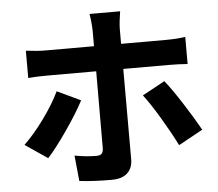

<svg xmlns="http://www.w3.org/2000/svg" viewBox="-57 -868 1114 979"><g transform="rotate(-5 500.0 -378.0)"><path d="M583.4 -713.6V-509.4V-47.8Q583.4 -2.6 556.2 22.9Q529 48.4 476 48.4Q380.4 48.4 310.2 39.8L297.2 -91.2Q357.2 -80 408 -80Q427.2 -80 435.1 -87.9Q443 -95.8 444 -115Q444.8 -183.8 444.8 -509.4V-714.6Q444.8 -733.2 442 -761.3Q439.2 -789.4 436.2 -804H593Q590.2 -787.8 586.8 -759.5Q583.4 -731.2 583.4 -713.6ZM194.8 -638.2H811.2Q867.2 -638.2 912.4 -644.8V-506.2Q866.4 -509.8 812.2 -509.8H195Q134.8 -509.8 96.6 -505.8V-645.6Q155.2 -638.2 194.8 -638.2ZM162.6 -89.8 47.8 -167.8Q98.2 -215.8 151.3 -288.7Q204.4 -361.6 235 -425.8L355.4 -369Q320.8 -303.2 262.3 -219Q203.8 -134.8 162.6 -89.8ZM957.4 -166 833.2 -97.8Q799 -166.2 752.2 -244.4Q705.4 -322.6 671.2 -366.6L786.6 -429.4Q823.2 -383.6 874.2 -304Q925.2 -224.4 957.4 -166Z"/></g></svg>

Font: 寒蝉端黑体 Light
Style: Regular
Weight: 300
Designer: ChillDuanSans {Warren2060}; 
Source Han Sans {Ryoko NISHIZUKA 西塚涼子 (kana, bopomofo & ideographs); Paul D. Hunt (Latin, G
Foundry: ChillType&Adobe
Version: Version 1.300;Glyphs 3.3 (3306)